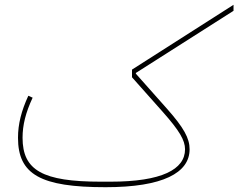

<svg xmlns="http://www.w3.org/2000/svg" viewBox="-20 -768 993 800"><path d="M420 12C659 12 770 -48 770 -146C770 -192 746 -236 674 -317L546 -461V-464L953 -723V-748L530 -478V-446L658 -302C727 -224 751 -184 751 -146C751 -62 654 -11 440 -11H400C158 -11 74 -58 74 -194C74 -247 87 -299 116 -361L98 -369C69 -306 55 -251 55 -194C55 -41 149 12 420 12Z"/></svg>

Font: IBM Plex Arabic Thin
Style: Regular
Weight: 100
Designer: Mike Abbink, Paul van der Laan, Pieter van Rosmalen, Wael Morcos, Khajak Apelian
Foundry: Bold Monday
Version: Version 1.0